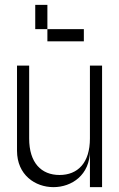

<svg xmlns="http://www.w3.org/2000/svg" viewBox="-20 -770 490 790"><path d="M200 0C275 0 350 -50 350 -150V0H400V-500H350V-200C350 -100 300 -50 225 -50C150 -50 100 -100 100 -200V-500H50V-150C50 -50 125 0 200 0ZM125 -650H175V-750H125ZM175 -600H325V-650H175Z"/></svg>

Font: LS-VG5000 Light
Style: Regular
Weight: 400
Designer: Justin Bihan, 2021
Foundry: Justin Bihan, 2021
Version: Version 1.000;Glyphs 3.1.2 (3151)